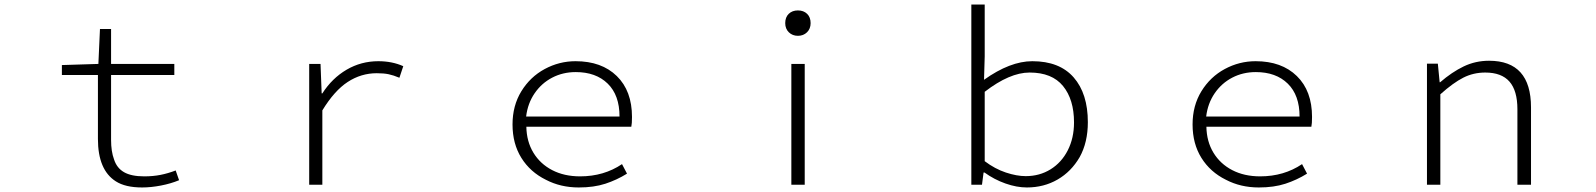

<svg xmlns="http://www.w3.org/2000/svg" viewBox="-20 -815 7040 847"><path d="M491 -15Q412 -65 412 -202V-484H253V-528L414 -533L421 -687H470V-533H749V-484H470V-198Q470 -147 483 -112Q495 -74 527 -55.5Q559 -37 616 -37Q655 -37 688 -43.5Q721 -50 755 -63L770 -20Q734 -5 690 3.5Q646 12 607 12Q533 12 491 -15Z M1344 -533H1394L1399 -403H1402Q1445 -470 1509 -507.5Q1573 -545 1649 -545Q1710 -545 1759 -523L1742 -472Q1716 -483 1694.5 -487.5Q1673 -492 1642 -492Q1573 -492 1514 -453.5Q1455 -415 1402 -328V0H1344Z M2388 -22Q2319 -56 2280 -118.5Q2241 -181 2241 -266Q2241 -349 2280 -412.5Q2319 -476 2383 -510.5Q2447 -545 2519 -545Q2634 -545 2701 -479.5Q2768 -414 2768 -299Q2768 -269 2765 -256H2302Q2303 -191 2333 -141.5Q2363 -92 2416 -64.5Q2469 -37 2539 -37Q2644 -37 2724 -91L2746 -49Q2701 -21 2650.5 -4.5Q2600 12 2533 12Q2453 12 2388 -22ZM2520 -497Q2463 -497 2416 -472.5Q2369 -448 2338.5 -403.5Q2308 -359 2301 -301H2713Q2713 -395 2661 -446Q2609 -497 2520 -497Z M3471 -533H3530V0H3471ZM3444 -713Q3444 -739 3459.5 -754Q3475 -769 3500 -769Q3525 -769 3540.5 -754Q3556 -739 3556 -713Q3556 -688 3540 -672.5Q3524 -657 3500 -657Q3476 -657 3460 -672.5Q3444 -688 3444 -713Z M4323 -54H4319L4312 0H4265V-795H4324V-566L4321 -463Q4436 -545 4534 -545Q4654 -545 4716.5 -473.5Q4779 -402 4779 -276Q4779 -187 4743 -122Q4706 -58 4645.5 -23Q4585 12 4510 12Q4465 12 4415.5 -5.5Q4366 -23 4323 -54ZM4718 -275Q4718 -376 4669.5 -435.5Q4621 -495 4522 -495Q4434 -495 4324 -410V-104Q4369 -70 4417 -54Q4465 -38 4505 -38Q4566 -38 4614.5 -68Q4663 -98 4690.5 -152Q4718 -206 4718 -275Z M5388 -22Q5319 -56 5280 -118.5Q5241 -181 5241 -266Q5241 -349 5280 -412.5Q5319 -476 5383 -510.5Q5447 -545 5519 -545Q5634 -545 5701 -479.5Q5768 -414 5768 -299Q5768 -269 5765 -256H5302Q5303 -191 5333 -141.5Q5363 -92 5416 -64.5Q5469 -37 5539 -37Q5644 -37 5724 -91L5746 -49Q5701 -21 5650.5 -4.5Q5600 12 5533 12Q5453 12 5388 -22ZM5520 -497Q5463 -497 5416 -472.5Q5369 -448 5338.5 -403.5Q5308 -359 5301 -301H5713Q5713 -395 5661 -446Q5609 -497 5520 -497Z M6275 -534H6323L6331 -452H6333Q6385 -497 6437 -522Q6489 -547 6549 -547Q6734 -547 6734 -341V0H6674V-333Q6674 -415 6639 -455Q6604 -495 6532 -495Q6480 -495 6435.5 -472.5Q6391 -450 6334 -399V0H6275Z"/></svg>

Font: Merged Yaku Han JP Light
Style: Regular
Weight: 300
Designer: Ryoko NISHIZUKA 西塚涼子 (kana, bopomofo & ideographs); Paul D. Hunt (Latin, Greek & Cyrillic); Sandoll Communications 산돌커뮤니
Foundry: Adobe
Version: Version 2.004